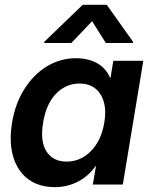

<svg xmlns="http://www.w3.org/2000/svg" viewBox="-20 -769 629 800"><path d="M209 10.7Q141.6 10.7 96.9 -22.9Q52.2 -56.6 34.7 -117.2Q17.1 -177.7 30.3 -258.3Q43.5 -337.4 81.5 -397.9Q119.6 -458.5 175.3 -492.4Q231 -526.4 296.9 -526.4Q347.2 -526.4 384.3 -505.9Q421.4 -485.4 439 -444.3H440.4L452.1 -515.6H577.1L491.7 0H366.7L379.9 -77.1H378.4Q347.7 -33.7 303.5 -11.5Q259.3 10.7 209 10.7ZM257.3 -95.7Q316.4 -95.7 359.4 -139.9Q402.3 -184.1 414.6 -258.3Q426.8 -332 398.4 -376.5Q370.1 -420.9 311 -420.9Q254.9 -420.9 213.6 -378.7Q172.4 -336.4 159.7 -258.3Q146.5 -179.7 173.8 -137.7Q201.2 -95.7 257.3 -95.7ZM420.9 -589.8 363.8 -680.7 277.3 -589.8H164.1L165 -595.2L324.7 -749H424.8L534.2 -595.2L533.2 -589.8Z"/></svg>

Font: Inter Display Semi Bold
Style: Italic
Weight: 600
Italic angle: -9.39999°
Designer: Rasmus Andersson
Foundry: rsms
Version: Version 4.000;git-4fc901f